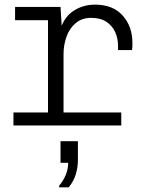

<svg xmlns="http://www.w3.org/2000/svg" viewBox="-20 -541 640 828"><path d="M38 0V-56H187V-454H45V-511H241L246 -430Q264 -475 303 -498Q342 -521 390 -521Q467 -521 509 -474Q551 -427 551 -356V-342Q551 -336 549 -325H489V-343Q489 -375 477 -402Q465 -429 439.5 -446.5Q414 -464 373 -464Q333 -464 306 -441Q279 -418 266.5 -382Q254 -346 254 -308V-56H503V0ZM235 267V260Q253 239 263.5 213.5Q274 188 274 161H241V68H316V150Q316 179 307 210Q298 241 276 267Z"/></svg>

Font: Chivo Mono Medium ExtraLight
Style: Regular
Weight: 250
Monospace: yes
Version: Version 1.008